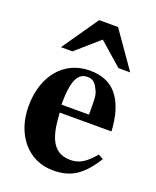

<svg xmlns="http://www.w3.org/2000/svg" viewBox="-135 -784 714 878"><g transform="rotate(20 222.0 -345.0)"><path d="M409 -528 286 -704H194L72 -528H128L240 -626L352 -528ZM403 -126C362 -77 331 -58 288 -58C190 -58 175 -150 169 -245H421C417 -319 399 -382 362 -423C333 -455 292 -473 234 -473C109 -473 25 -373 25 -224C25 -87 108 14 229 14C314 14 367 -17 427 -112ZM298 -282H164C164 -402 188 -442 234 -442C263 -442 275 -425 289 -395C298 -376 298 -355 298 -303Z"/></g></svg>

Font: XITS Math
Style: Bold
Weight: 700
Designer: MicroPress Inc., with final additions and corrections provided by Coen Hoffman, Elsevier (retired)
Version: Version 1.105